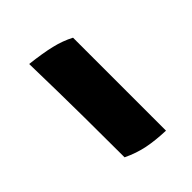

<svg xmlns="http://www.w3.org/2000/svg" viewBox="-10 -449 387 387"><g transform="rotate(45 183.5 -256.0)"><path d="M43 -206Q47 -241 52.5 -264Q58 -287 68 -306H333Q332 -277 327.5 -254.5Q323 -232 312 -209Q263 -209 196 -208.5Q129 -208 43 -206Z"/></g></svg>

Font: Vollkorn Black
Style: Italic
Weight: 900
Italic angle: -11°
Designer: Friedrich Althausen
Foundry: Friedrich Althausen
Version: Version 5.000; ttfautohint (v1.8.3)